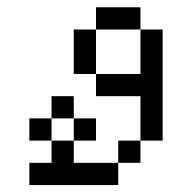

<svg xmlns="http://www.w3.org/2000/svg" viewBox="-20 -458 540 540"><path d="M375 -375H250V-437.5H375ZM62.5 0H125V-62.5H187.5V0H312.5V62.5H62.5ZM62.5 -125H125V-62.5H62.5ZM125 -187.5H187.5V-125H125ZM187.5 -125H250V-62.5H187.5ZM187.5 -375H250V-250H187.5ZM250 -250H375V-375H437.5V-62.5H375V-187.5H250ZM312.5 -62.5H375V0H312.5Z"/></svg>

Font: 寒蝉点阵体 16px
Style: Regular
Weight: 400
Designer: Designed by Warren2060
Foundry: ChillType
Version: Version 1.000